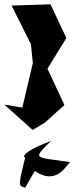

<svg xmlns="http://www.w3.org/2000/svg" viewBox="-24 -788 349 894"><path d="M185 -217 276 -299 197 -468 285 -611 211 -768 30 -762 120 -582 129 -495 80 -287 -4 -301 128 -183ZM138 8C249 84 292 -38 305 -33C137 -58 123 -43 214 -132C31 -63 104 -43 95 -62C60 80 61 76 93 86Z"/></svg>

Font: Asimov Silicon
Style: Regular
Weight: 400
Designer: Google
Version: Version 2.000980; 2014